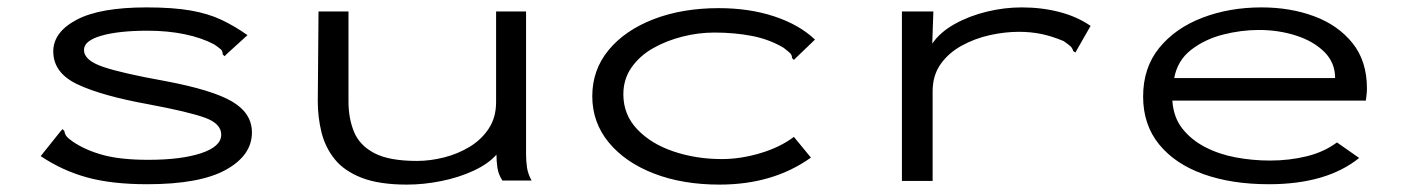

<svg xmlns="http://www.w3.org/2000/svg" viewBox="-20 -488 3790 519"><path d="M378 10Q282 10 215 -8.5Q148 -27 90 -66L142 -131L149 -139L154 -134Q155 -126 159.5 -120Q164 -114 177 -105Q211 -82 258.5 -69Q306 -56 381 -56Q470 -56 524 -74Q578 -92 578 -124Q578 -154 533.5 -170Q489 -186 382 -206Q255 -229 189.5 -260Q124 -291 124 -349Q124 -401 187 -434.5Q250 -468 376 -468Q448 -468 496 -459.5Q544 -451 579.5 -434Q615 -417 649 -393L594 -343L587 -336L582 -341Q582 -350 577 -354.5Q572 -359 559 -368Q525 -386 479 -395.5Q433 -405 379 -405Q301 -405 254 -391.5Q207 -378 207 -353Q207 -325 258 -307.5Q309 -290 426 -269Q554 -245 607.5 -213.5Q661 -182 661 -130Q661 -68 590.5 -29Q520 10 378 10Z M1080 11Q1005 11 957.5 -7.5Q910 -26 884.5 -58Q859 -90 849 -130.5Q839 -171 839 -214L841 -457H922V-214Q922 -168 937 -131.5Q952 -95 992 -74Q1032 -53 1107 -53Q1143 -53 1180.5 -62.5Q1218 -72 1250 -91.5Q1282 -111 1301.5 -141Q1321 -171 1321 -212V-457H1402V-71Q1402 -53 1404.5 -35.5Q1407 -18 1417 0H1338Q1327 -17 1324.5 -35Q1322 -53 1322 -70Q1300 -45 1260 -26.5Q1220 -8 1172.5 1.5Q1125 11 1080 11Z M1925 11Q1825 11 1747.5 -19Q1670 -49 1625.5 -103Q1581 -157 1581 -228Q1581 -299 1625 -352.5Q1669 -406 1746.5 -436Q1824 -466 1923 -466Q2006 -466 2073.5 -443.5Q2141 -421 2183 -381L2133 -333L2126 -326L2121 -331Q2121 -339 2116 -344Q2111 -349 2098 -359Q2059 -382 2012 -391Q1965 -400 1911 -400Q1868 -400 1824.5 -389Q1781 -378 1745 -357.5Q1709 -337 1687 -305.5Q1665 -274 1665 -233Q1665 -178 1702.5 -138.5Q1740 -99 1801 -78.5Q1862 -58 1931 -58Q1982 -58 2035.5 -74Q2089 -90 2126 -118L2172 -62Q2070 11 1925 11Z M2418 -457H2503L2500 -370Q2521 -401 2560.5 -423Q2600 -445 2647.5 -456.5Q2695 -468 2742 -468Q2796 -468 2844 -455.5Q2892 -443 2928 -418L2892 -355L2887 -346L2881 -350Q2879 -358 2873.5 -363Q2868 -368 2855 -377Q2824 -390 2795.5 -396Q2767 -402 2734 -402Q2696 -402 2655.5 -393Q2615 -384 2579.5 -364.5Q2544 -345 2522.5 -314.5Q2501 -284 2501 -241V1H2418Z M3410 10Q3309 10 3232.5 -17.5Q3156 -45 3113 -98Q3070 -151 3070 -227Q3070 -305 3113.5 -358.5Q3157 -412 3230 -440Q3303 -468 3390 -468Q3468 -468 3532.5 -444Q3597 -420 3636 -371.5Q3675 -323 3675 -249Q3675 -240 3674 -232Q3673 -224 3672 -216H3149Q3152 -171 3176 -140.5Q3200 -110 3237.5 -90.5Q3275 -71 3320.5 -62.5Q3366 -54 3413 -54Q3465 -54 3512 -65.5Q3559 -77 3594 -103L3654 -61Q3566 10 3410 10ZM3154 -277H3589Q3589 -319 3559.5 -348Q3530 -377 3483 -392Q3436 -407 3383 -407Q3335 -407 3286 -394.5Q3237 -382 3200 -353.5Q3163 -325 3154 -277Z"/></svg>

Font: Inconsolata ExtraExpanded
Style: Regular
Weight: 400
Width: 8
Monospace: yes
Designer: Raph Levien, Cyreal, Brenton Simpson
Foundry: Raph Levien, Cyreal, Google
Version: Version 3.001; ttfautohint (v1.8.2.53-6de2)